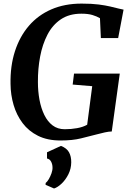

<svg xmlns="http://www.w3.org/2000/svg" viewBox="-20 -772 730 1066"><path d="M316 8Q243.5 8 191.2 -18Q139 -44 105.5 -88.5Q72 -133 55.5 -189.2Q39 -245.5 38.5 -305.5Q36.5 -405.5 63 -487.5Q89.5 -569.5 140.5 -628.8Q191.5 -688 265.2 -720Q339 -752 433 -752Q490 -752 528 -747Q566 -742 592.2 -735.8Q618.5 -729.5 638.5 -724.5Q645.5 -723 652.2 -721.5Q659 -720 666 -718.5L636 -560.5H540L535 -671Q517 -681.5 492.8 -688.8Q468.5 -696 431.5 -696Q364.5 -696 318 -664.8Q271.5 -633.5 243.5 -579.5Q215.5 -525.5 202.8 -457.8Q190 -390 190.5 -316.5Q190.5 -265 199.2 -218Q208 -171 226 -134Q244 -97 272 -75.8Q300 -54.5 339.5 -54.5Q375.5 -54.5 408.2 -60.5Q441 -66.5 464 -79.5L492 -293.5L383.5 -302.5L391 -363.5H645L600.5 -42Q585.5 -42 562.2 -37Q539 -32 517.5 -26Q477 -15.5 429.8 -3.8Q382.5 8 316 8ZM233 254 233.5 244Q242 237.5 250.8 222.8Q259.5 208 266 189.8Q272.5 171.5 271.5 156Q271 139 263.5 125Q256 111 241 108V73.5L318.5 38Q350.5 50.5 363.2 73.5Q376 96.5 375.5 130Q375 165 359.8 195.5Q344.5 226 322.5 247Q300.5 268 280 274.5Z"/></svg>

Font: Merriweather 28pt
Style: Bold Italic
Weight: 700
Italic angle: -7.8°
Version: Version 2.101